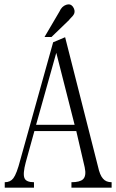

<svg xmlns="http://www.w3.org/2000/svg" viewBox="-20 -870 540 891"><path d="M241.2 -625 326.2 -291H147.5ZM282.2 -697.3 226.6 -673.8 74.2 -127.9Q57.6 -63.5 42 -43Q28.3 -24.4 2 -24.4V1H137.7V-24.4Q101.6 -24.4 93.8 -43Q85 -62.5 99.6 -117.2L139.6 -261.7H334L373 -93.8Q381.8 -53.7 365.2 -38.1Q350.6 -24.4 311.5 -24.4V1H498V-24.4Q471.7 -24.4 458 -41Q443.4 -56.6 434.6 -97.7ZM186.5 -698.2H218.8L301.8 -778.3V-779.3Q320.3 -796.9 324.2 -806.6Q330.1 -821.3 318.4 -838.9Q306.6 -854.5 287.1 -847.7Q266.6 -840.8 255.9 -816.4Z"/></svg>

Font: BatangChe
Style: Regular
Weight: 400
Monospace: yes
Version: Version 2.21